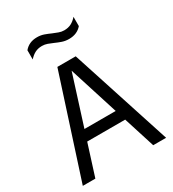

<svg xmlns="http://www.w3.org/2000/svg" viewBox="-188 -884 890 987"><g transform="rotate(-30 257.0 -390.0)"><path d="M9.5 0 202 -595H311L504 0H427.5L250 -559.5H261.5L84 0ZM108 -186 123.5 -249H388.5L404.5 -186ZM326.5 -689Q305 -689 286 -695.5Q267 -702 249.5 -710Q234 -717 218.5 -722.5Q203 -728 187 -728Q163.5 -728 145.8 -719Q128 -710 111.5 -691.5V-746Q125 -762.5 143.8 -771Q162.5 -779.5 187.5 -779.5Q209 -779.5 228 -772.8Q247 -766 264.5 -758Q280 -751.5 295.5 -745.8Q311 -740 327 -740Q350.5 -740 368.5 -749Q386.5 -758 402.5 -776.5V-721.5Q389.5 -706 370.5 -697.5Q351.5 -689 326.5 -689Z"/></g></svg>

Font: Encode Sans SC Condensed
Style: Regular
Weight: 400
Width: 3
Designer: Multiple Designers
Foundry: Impallari Type
Version: Version 3.002